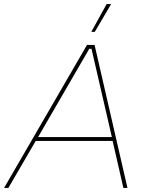

<svg xmlns="http://www.w3.org/2000/svg" viewBox="-49 -920 707 940"><path d="M377 -700H414L575 0H555L501 -236L500 -243L399 -681H388L134 -243L130 -237L-8 0H-29ZM126 -249H508L512 -230H115ZM415 -764H398L473 -900H495Z"/></svg>

Font: Fixel Italic Variable Display Thin
Style: Italic
Weight: 100
Italic angle: -10°
Designer: AlfaBravo + MacPaw
Foundry: Kyrylo Tkachov, Marchela Mozhyna, Serhii Makarenko, Maria Weinstein, Zakhar Kryvoshyya
Version: Version 1.210;Glyphs 3.2 (3217)